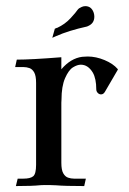

<svg xmlns="http://www.w3.org/2000/svg" viewBox="-20 -611 423 631"><path d="M256.8 0.5Q192.9 0.5 164.6 -2Q147.9 -2.9 126.5 -2.9Q118.7 -2.9 113.3 -2.4Q86.4 0.5 32.2 0.5L38.1 -23.9H57.1Q79.6 -23.9 89.1 -31.7Q98.6 -39.6 98.6 -69.3V-338.4Q98.6 -361.8 92.5 -372.8Q86.4 -383.8 76.9 -387.2Q67.4 -390.6 57.1 -390.6H29.8L35.2 -415Q82 -415 181.6 -422.9V-383.3Q212.4 -419.4 250 -424.3Q259.3 -425.3 268.1 -425.3Q295.4 -425.3 323.5 -413.6Q351.6 -401.9 366.7 -384.3Q366.7 -383.3 367.7 -382.8L324.7 -309.1Q319.8 -300.8 312 -300.8Q305.7 -300.8 301 -305.9Q296.4 -311 296.4 -317.4Q296.4 -352.1 285.2 -372.1Q269.5 -398.4 245.6 -398.4Q233.9 -398.4 219.7 -389.6Q205.6 -380.9 193.8 -354Q182.1 -327.1 182.1 -283.2Q182.1 -277.8 181.6 -273.4V-76.2Q181.6 -52.2 188 -41.3Q194.3 -30.3 203.9 -27.1Q213.4 -23.9 223.1 -23.9H262.2ZM151.9 -486.8 160.2 -516.6Q166 -519 166.5 -519.3Q167 -519.5 168 -519.5Q193.4 -531.2 211.7 -551Q230 -570.8 234.9 -578.6Q235.8 -579.1 235.8 -579.6Q238.8 -584 249 -588.4Q254.9 -590.8 260.3 -590.8Q280.8 -590.8 288.1 -568.8Q290 -562.5 290 -556.2Q290 -534.7 270.5 -525.9L266.1 -523.9Q206.1 -510.7 164.1 -492.2Z"/></svg>

Font: Quaaykop
Style: Regular
Weight: 400
Designer: Tup Wanders
Foundry: Free font, DO NOT SELL
Version: Version 1.00;July 31, 2023;FontCreator 11.5.0.2430 64-bit